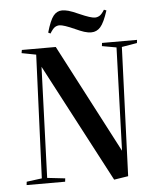

<svg xmlns="http://www.w3.org/2000/svg" viewBox="-61 -975 833 1038"><g transform="rotate(-5 355.5 -456.0)"><path d="M572 -140 591 -699 513 -713 515 -730H705L703 -713L620 -699L593 0L516 12L178 -630L156 -29L253 -18L251 0H42L44 -18L127 -29L155 -698L77 -713L80 -730H264ZM463 -792Q444 -792 424 -798.5Q404 -805 378 -817Q316 -845 294 -845Q281 -845 269.5 -838Q258 -831 242 -805L230 -811Q249 -877 268 -900.5Q287 -924 315 -924Q330 -924 349 -919Q368 -914 408 -896Q467 -870 489 -870Q502 -870 514 -877Q526 -884 541 -908L554 -903Q533 -838 512.5 -815Q492 -792 463 -792Z"/></g></svg>

Font: Literata 72pt SemiBold
Style: Italic
Weight: 600
Italic angle: -2°
Designer: Latin by Veronika Burian and Jose Scaglione. Greek by Irene Vlachou. Cyrillic by Vera Evstafieva
Foundry: TypeTogether
Version: Version 3.002